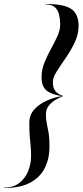

<svg xmlns="http://www.w3.org/2000/svg" viewBox="-60 -800 417 970"><path d="M170 -780Q263.5 -780 300.2 -754.5Q337 -729 337 -670Q337 -626 317.2 -585Q297.5 -544 272 -507.2Q246.5 -470.5 226.8 -439.5Q207 -408.5 207 -385Q207 -354 220.8 -338.8Q234.5 -323.5 257 -316V-313Q242 -308 222 -296.5Q202 -285 187 -266.8Q172 -248.5 172 -223Q172 -196.5 176.5 -175.8Q181 -155 185.5 -128.8Q190 -102.5 190 -59Q190 0.5 166.8 47.8Q143.5 95 93 122.5Q42.5 150 -40 150V148Q6 148 36.5 125Q67 102 82 65.2Q97 28.5 97 -13Q97 -41 94.8 -63.5Q92.5 -86 90.2 -112.5Q88 -139 88 -179Q88 -220 114 -248Q140 -276 178.2 -292.5Q216.5 -309 253.5 -314.5Q200 -322 175 -342.8Q150 -363.5 150 -410Q150 -447.5 164.2 -483Q178.5 -518.5 197 -552Q215.5 -585.5 229.8 -616.5Q244 -647.5 244 -676Q244 -702.5 238.5 -725.8Q233 -749 217 -763.5Q201 -778 170 -778Z"/></svg>

Font: Bodoni* 96pt
Style: Italic
Weight: 400
Italic angle: -13°
Version: Version 2.3